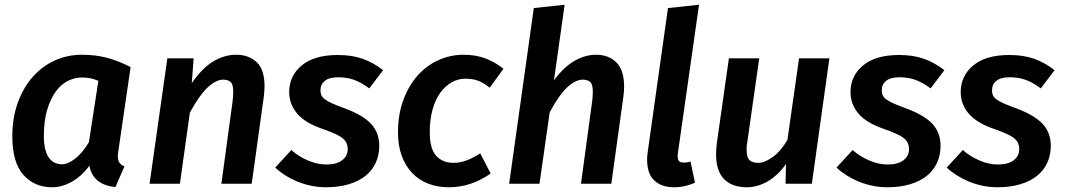

<svg xmlns="http://www.w3.org/2000/svg" viewBox="-20 -775 4500 810"><path d="M480 -143Q477 -126 477 -116Q477 -98 484 -88.5Q491 -79 505 -73L467 14Q372 5 357 -76Q325 -32 283.5 -8.5Q242 15 200 15Q125 15 78.5 -37.5Q32 -90 32 -200Q32 -278 55 -341.5Q78 -405 117.5 -450Q157 -495 210.5 -519.5Q264 -544 325 -544Q383 -544 430.5 -531.5Q478 -519 531 -492ZM241 -82Q267 -82 298 -106.5Q329 -131 355 -175L395 -434Q376 -442 360.5 -445Q345 -448 325 -448Q294 -448 265 -433Q236 -418 214 -387Q192 -356 178.5 -310Q165 -264 165 -201Q165 -168 171 -145Q177 -122 187.5 -108Q198 -94 212 -88Q226 -82 241 -82Z M914 0 961 -346Q964 -370 964 -387Q964 -419 953 -429Q942 -439 921 -439Q892 -439 857 -407Q822 -375 781 -300L739 0H611L686 -529H797L789 -424Q832 -487 879 -515.5Q926 -544 976 -544Q1030 -544 1063 -512.5Q1096 -481 1096 -412Q1096 -392 1093 -368L1042 0Z M1357 -81Q1400 -81 1423.5 -99Q1447 -117 1447 -146Q1447 -159 1442.5 -170Q1438 -181 1427 -190.5Q1416 -200 1395.5 -209.5Q1375 -219 1344 -230Q1267 -256 1233.5 -296Q1200 -336 1200 -386Q1200 -455 1253 -499Q1306 -543 1405 -543Q1465 -543 1510 -527Q1555 -511 1596 -479L1538 -402Q1506 -426 1475.5 -437.5Q1445 -449 1407 -449Q1369 -449 1350.5 -434Q1332 -419 1332 -394Q1332 -383 1335.5 -374Q1339 -365 1350 -356.5Q1361 -348 1381 -339Q1401 -330 1434 -318Q1512 -289 1546 -252Q1580 -215 1580 -159Q1580 -121 1565.5 -89Q1551 -57 1523 -34Q1495 -11 1452.5 2Q1410 15 1355 15Q1323 15 1292 8.5Q1261 2 1233.5 -9.5Q1206 -21 1182.5 -36Q1159 -51 1141 -68L1209 -142Q1238 -116 1278 -98.5Q1318 -81 1357 -81Z M1893 -88Q1919 -88 1945 -97Q1971 -106 2006 -128L2050 -43Q1968 15 1873 15Q1826 15 1787 0Q1748 -15 1719.5 -44.5Q1691 -74 1675 -117Q1659 -160 1659 -216Q1659 -292 1681.5 -353Q1704 -414 1742 -456.5Q1780 -499 1830 -521.5Q1880 -544 1935 -544Q1987 -544 2027 -529Q2067 -514 2104 -485L2046 -405Q2020 -426 1997 -434.5Q1974 -443 1943 -443Q1913 -443 1886 -428Q1859 -413 1838 -384.5Q1817 -356 1805 -313.5Q1793 -271 1793 -216Q1793 -148 1820 -118Q1847 -88 1893 -88Z M2128 0 2232 -741 2362 -755 2317 -436Q2359 -493 2404 -518.5Q2449 -544 2494 -544Q2548 -544 2580.5 -511.5Q2613 -479 2613 -410Q2613 -390 2610 -368L2559 0H2431L2478 -346Q2481 -370 2481 -387Q2481 -419 2470 -429Q2459 -439 2438 -439Q2409 -439 2374 -407.5Q2339 -376 2299 -301L2256 0Z M2912 -4Q2891 5 2869.5 10Q2848 15 2824 15Q2771 15 2740.5 -13.5Q2710 -42 2710 -102Q2710 -117 2713 -137L2798 -741L2929 -755L2840 -130Q2839 -126 2839 -122V-116Q2839 -101 2845 -95Q2851 -89 2865 -89Q2871 -89 2878.5 -90Q2886 -91 2893 -94Z M3183 -529 3132 -171Q3130 -163 3130 -155V-141Q3130 -110 3142.5 -99Q3155 -88 3179 -88Q3206 -88 3240 -112.5Q3274 -137 3302 -185L3351 -529H3479L3405 0H3294L3296 -83Q3261 -34 3218 -9.5Q3175 15 3131 15Q3068 15 3034.5 -19.5Q3001 -54 3001 -124Q3001 -144 3004 -170L3055 -529Z M3725 -81Q3768 -81 3791.5 -99Q3815 -117 3815 -146Q3815 -159 3810.5 -170Q3806 -181 3795 -190.5Q3784 -200 3763.5 -209.5Q3743 -219 3712 -230Q3635 -256 3601.5 -296Q3568 -336 3568 -386Q3568 -455 3621 -499Q3674 -543 3773 -543Q3833 -543 3878 -527Q3923 -511 3964 -479L3906 -402Q3874 -426 3843.5 -437.5Q3813 -449 3775 -449Q3737 -449 3718.5 -434Q3700 -419 3700 -394Q3700 -383 3703.5 -374Q3707 -365 3718 -356.5Q3729 -348 3749 -339Q3769 -330 3802 -318Q3880 -289 3914 -252Q3948 -215 3948 -159Q3948 -121 3933.5 -89Q3919 -57 3891 -34Q3863 -11 3820.5 2Q3778 15 3723 15Q3691 15 3660 8.5Q3629 2 3601.5 -9.5Q3574 -21 3550.5 -36Q3527 -51 3509 -68L3577 -142Q3606 -116 3646 -98.5Q3686 -81 3725 -81Z M4190 -81Q4233 -81 4256.5 -99Q4280 -117 4280 -146Q4280 -159 4275.5 -170Q4271 -181 4260 -190.5Q4249 -200 4228.5 -209.5Q4208 -219 4177 -230Q4100 -256 4066.5 -296Q4033 -336 4033 -386Q4033 -455 4086 -499Q4139 -543 4238 -543Q4298 -543 4343 -527Q4388 -511 4429 -479L4371 -402Q4339 -426 4308.5 -437.5Q4278 -449 4240 -449Q4202 -449 4183.5 -434Q4165 -419 4165 -394Q4165 -383 4168.5 -374Q4172 -365 4183 -356.5Q4194 -348 4214 -339Q4234 -330 4267 -318Q4345 -289 4379 -252Q4413 -215 4413 -159Q4413 -121 4398.5 -89Q4384 -57 4356 -34Q4328 -11 4285.5 2Q4243 15 4188 15Q4156 15 4125 8.5Q4094 2 4066.5 -9.5Q4039 -21 4015.5 -36Q3992 -51 3974 -68L4042 -142Q4071 -116 4111 -98.5Q4151 -81 4190 -81Z"/></svg>

Font: Xgbmvzvtohvqztyvzapvmeyoton
Style: Regular
Weight: 500
Italic angle: -8°
Designer: Carrois Corporate & Edenspiekermann
Foundry: Carrois Corporate GbR & Edenspiekermann AG
Version: Version 2.001